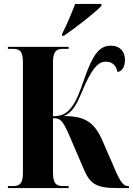

<svg xmlns="http://www.w3.org/2000/svg" viewBox="-20 -951 674 971"><path d="M294 -780V-770H303C360 -809 460 -886 493 -921V-931H360C343 -886 317 -823 294 -780ZM20 0H327V-10H300C268 -10 248 -18 248 -78V-353C283 -353 295 -348 330 -267L404 -95C435 -21 468 0 569 0H632V-10H627C598 -10 582 -44 542 -139L501 -233C459 -333 411 -364 302 -364C360 -387 377 -450 411 -525C457 -625 487 -639 515 -639C554 -639 569 -613 574 -587C599 -590 612 -616 612 -647C612 -692 586 -720 540 -720C481 -720 449 -672 408 -557C382 -481 365 -436 337 -403C314 -375 290 -364 248 -363V-637C248 -696 269 -704 300 -704H327V-714H20V-704H44C76 -704 96 -696 96 -637V-78C96 -18 76 -10 44 -10H20Z"/></svg>

Font: Noto Serif Display ExtraCondensed ExtraBold
Style: Regular
Weight: 800
Width: 2
Designer: Monotype Design Team
Foundry: Monotype Imaging Inc.
Version: Version 2.009